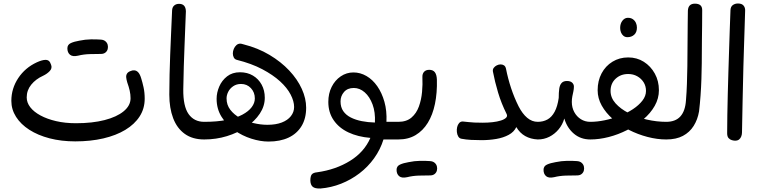

<svg xmlns="http://www.w3.org/2000/svg" viewBox="-20 -799 4361 1100"><path d="M411 11Q331 11 264 -6.5Q197 -24 148 -55.5Q99 -87 72 -129.5Q45 -172 45 -221Q45 -292 84.5 -351.5Q124 -411 191 -442Q222 -456 241 -456Q253 -456 260.5 -449.5Q268 -443 273 -427Q280 -408 265 -392Q250 -376 227 -365Q185 -346 159 -314Q133 -282 133 -241Q133 -211 153.5 -184.5Q174 -158 212 -137.5Q250 -117 301.5 -105Q353 -93 415 -93Q509 -93 579 -111Q649 -129 688.5 -161.5Q728 -194 728 -236Q728 -258 723 -280Q718 -302 709 -327Q704 -344 703 -356.5Q702 -369 708.5 -378.5Q715 -388 731 -393Q735 -395 739 -395.5Q743 -396 748 -396Q761 -396 771.5 -385Q782 -374 789 -350Q796 -328 802.5 -298.5Q809 -269 809 -234Q809 -177 780 -132Q751 -87 698 -55Q645 -23 572 -6Q499 11 411 11ZM427 -480Q396 -473 381 -485.5Q366 -498 366 -522Q366 -543 385.5 -552Q405 -561 435 -566Q468 -573 500.5 -573.5Q533 -574 558 -572Q574 -571 584 -562.5Q594 -554 597 -542Q600 -530 597 -518Q594 -506 584 -498Q574 -490 558 -490Q529 -490 494 -489Q459 -488 427 -480Z M1150 0Q1083 0 1038.5 -32Q994 -64 972 -122Q950 -180 950 -257Q950 -317 951.5 -372.5Q953 -428 955 -484.5Q957 -541 960 -604Q963 -667 966 -740Q967 -758 978 -767.5Q989 -777 1006 -777Q1044 -777 1045 -734Q1043 -683 1041 -633.5Q1039 -584 1037 -531.5Q1035 -479 1033 -419Q1031 -359 1030 -287Q1029 -190 1060.5 -145.5Q1092 -101 1150 -101ZM1150 0V-101L1168 -89V-11Z M1518 12Q1472 12 1420 -4.5Q1368 -21 1323 -52.5Q1278 -84 1249.5 -129.5Q1221 -175 1221 -233Q1221 -268 1236 -303Q1251 -338 1281 -361.5Q1311 -385 1355 -385Q1397 -385 1429 -366Q1461 -347 1479 -314Q1497 -281 1497 -239Q1497 -191 1468.5 -148Q1440 -105 1391 -71.5Q1342 -38 1280 -19Q1218 0 1150 0L1132 -14V-86L1150 -101Q1224 -101 1278.5 -112Q1333 -123 1368.5 -142Q1404 -161 1422 -185Q1440 -209 1440 -235Q1440 -270 1417.5 -294Q1395 -318 1361 -318Q1335 -318 1316 -305Q1297 -292 1287.5 -273Q1278 -254 1278 -235Q1278 -198 1299.5 -170Q1321 -142 1355.5 -123Q1390 -104 1431.5 -94Q1473 -84 1512 -84Q1560 -84 1594 -97Q1628 -110 1646.5 -133.5Q1665 -157 1665 -186Q1665 -219 1645 -257.5Q1625 -296 1584.5 -333Q1544 -370 1482.5 -402.5Q1421 -435 1337 -456Q1325 -459 1319.5 -469.5Q1314 -480 1314 -493Q1314 -506 1319.5 -519Q1325 -532 1334.5 -540.5Q1344 -549 1357 -549Q1362 -549 1375 -545Q1458 -524 1524 -484.5Q1590 -445 1637 -395Q1684 -345 1709 -290Q1734 -235 1734 -182Q1734 -120 1707.5 -76.5Q1681 -33 1633 -10.5Q1585 12 1518 12Z M1816 281Q1784 282 1771.5 271Q1759 260 1758 236Q1758 210 1766.5 200Q1775 190 1797 188Q1904 173 1985.5 122.5Q2067 72 2102 -9Q2030 -15 1976 -40.5Q1922 -66 1891.5 -110.5Q1861 -155 1861 -215Q1861 -263 1880 -301Q1899 -339 1932 -361.5Q1965 -384 2005 -384Q2044 -384 2079.5 -363.5Q2115 -343 2141.5 -305Q2168 -267 2182.5 -215.5Q2197 -164 2194 -101H2262V0H2177Q2159 58 2123.5 107.5Q2088 157 2039.5 194Q1991 231 1934 253.5Q1877 276 1816 281ZM1931 -218Q1931 -185 1946.5 -162.5Q1962 -140 1989.5 -126Q2017 -112 2052.5 -105Q2088 -98 2128 -97Q2131 -156 2114.5 -200.5Q2098 -245 2069.5 -270Q2041 -295 2007 -295Q1971 -295 1951 -272Q1931 -249 1931 -218ZM2262 0V-101L2282 -84V-16Z M2262 0V-101Q2309 -101 2337.5 -125.5Q2366 -150 2380 -189Q2394 -228 2398 -272Q2402 -316 2400 -356Q2399 -376 2409.5 -387.5Q2420 -399 2439 -399Q2461 -399 2471.5 -385Q2482 -371 2483 -343Q2485 -267 2472 -204Q2459 -141 2431 -95.5Q2403 -50 2361 -25Q2319 0 2262 0ZM2262 0 2244 -11V-89L2262 -101ZM2313 216Q2282 223 2267 210.5Q2252 198 2252 174Q2252 153 2271.5 144Q2291 135 2321 130Q2354 123 2386.5 122.5Q2419 122 2444 124Q2460 125 2470 133.5Q2480 142 2483 154Q2486 166 2483 178Q2480 190 2470 198Q2460 206 2444 206Q2415 206 2380 207Q2345 208 2313 216Z M2739 4Q2708 4 2679 2.5Q2650 1 2624 -4Q2612 -6 2605.5 -17Q2599 -28 2597.5 -42.5Q2596 -57 2599 -70.5Q2602 -84 2610 -93.5Q2618 -103 2631 -103Q2639 -103 2665 -99.5Q2691 -96 2746 -96Q2775 -96 2802 -99Q2829 -102 2849.5 -108.5Q2870 -115 2879.5 -124.5Q2889 -134 2882 -147Q2852 -207 2833.5 -269Q2815 -331 2804 -389Q2802 -401 2808.5 -410Q2815 -419 2826 -424.5Q2837 -430 2848 -430Q2859 -430 2867.5 -424.5Q2876 -419 2879 -405Q2890 -349 2908 -294.5Q2926 -240 2951 -190Q2973 -147 3000.5 -124Q3028 -101 3061 -101L3079 -87V-12L3061 0Q3020 -2 2989 -19.5Q2958 -37 2938 -71Q2925 -43 2894.5 -26.5Q2864 -10 2823.5 -3Q2783 4 2739 4Z M3061 0 3043 -15V-86L3061 -101Q3092 -101 3116.5 -114.5Q3141 -128 3157.5 -158.5Q3174 -189 3181 -238Q3181 -269 3184 -290.5Q3187 -312 3197.5 -323.5Q3208 -335 3228 -335Q3248 -335 3258 -325.5Q3268 -316 3268 -303Q3268 -289 3265 -275.5Q3262 -262 3259 -247Q3256 -232 3256 -215Q3256 -183 3270 -157Q3284 -131 3308 -116Q3332 -101 3362 -101L3380 -87V-12L3362 0Q3307 0 3268 -33Q3229 -66 3213 -120Q3203 -85 3180.5 -58Q3158 -31 3127.5 -15.5Q3097 0 3061 0ZM3155 216Q3124 223 3109 210.5Q3094 198 3094 174Q3094 153 3113.5 144Q3133 135 3163 130Q3196 123 3228.5 122.5Q3261 122 3286 124Q3302 125 3312 133.5Q3322 142 3325 154Q3328 166 3325 178Q3322 190 3312 198Q3302 206 3286 206Q3257 206 3222 207Q3187 208 3155 216Z M3362 0 3344 -12V-89L3362 -101Q3401 -101 3444.5 -110Q3488 -119 3530 -135Q3572 -151 3606 -173.5Q3640 -196 3660.5 -222.5Q3681 -249 3681 -278Q3681 -306 3667.5 -327.5Q3654 -349 3631 -362Q3608 -375 3579 -375Q3536 -375 3507 -348Q3478 -321 3478 -278Q3478 -239 3506.5 -207Q3535 -175 3582 -151Q3629 -127 3685.5 -114Q3742 -101 3797 -101L3815 -86V-10L3797 0Q3745 0 3689.5 -14.5Q3634 -29 3583 -55Q3532 -81 3491.5 -116.5Q3451 -152 3427.5 -194Q3404 -236 3404 -282Q3404 -336 3426.5 -378.5Q3449 -421 3489 -445.5Q3529 -470 3579 -470Q3629 -470 3668.5 -445Q3708 -420 3731.5 -377.5Q3755 -335 3755 -282Q3755 -235 3731 -192.5Q3707 -150 3665.5 -115Q3624 -80 3573 -54Q3522 -28 3467.5 -14Q3413 0 3362 0ZM3575 -586Q3561 -586 3551.5 -594Q3542 -602 3537.5 -614Q3533 -626 3533 -639Q3533 -664 3546 -680.5Q3559 -697 3577 -697Q3595 -697 3606.5 -688.5Q3618 -680 3623.5 -667.5Q3629 -655 3629 -641Q3629 -614 3613.5 -600Q3598 -586 3575 -586Z M3797 0 3779 -11V-86L3797 -101Q3850 -101 3878 -132Q3906 -163 3910 -224Q3914 -272 3915.5 -318.5Q3917 -365 3918 -420Q3919 -475 3919 -545Q3920 -614 3920 -666Q3920 -718 3921 -738Q3923 -778 3961 -778Q3982 -778 3992.5 -769Q4003 -760 4003 -741Q4003 -698 4002.5 -655Q4002 -612 4001.5 -575Q4001 -538 4001 -511Q4001 -479 4000.5 -436.5Q4000 -394 3998.5 -346.5Q3997 -299 3993.5 -251Q3990 -203 3985 -161Q3977 -114 3954 -77.5Q3931 -41 3892.5 -20.5Q3854 0 3797 0Z M4191 7Q4184 7 4173 4Q4162 1 4154 -8Q4146 -17 4146 -36Q4146 -84 4147 -140.5Q4148 -197 4149.5 -258.5Q4151 -320 4153 -384Q4155 -448 4157 -510.5Q4159 -573 4161 -631.5Q4163 -690 4165 -741Q4166 -761 4178.5 -770Q4191 -779 4208 -779Q4230 -779 4240 -767Q4250 -755 4249 -737Q4248 -693 4246 -640.5Q4244 -588 4242.5 -531.5Q4241 -475 4239 -417Q4236 -315 4234.5 -221.5Q4233 -128 4231 -40Q4231 -29 4227 -18Q4223 -7 4214.5 0Q4206 7 4191 7Z"/></svg>

Font: Playpen Sans Arabic
Style: Regular
Weight: 400
Designer: Azza Alameddine, Laura Meseguer, Veronika Burian, José Scaglione
Foundry: TypeTogether
Version: Version 2.000